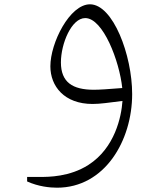

<svg xmlns="http://www.w3.org/2000/svg" viewBox="-20 -526 740 892"><path d="M398 -506C304 -506 214 -327 214 -218C214 -125 279 -43 410 -43C446 -43 484 -49 549 -57C544 16 514 161 391 240C304 296 205 296 167 296H106V317C159 341 212 346 245 346C467 346 594 127 594 -89C594 -270 505 -506 398 -506ZM263 -236C263 -323 312 -442 376 -442C459 -442 535 -242 548 -117C484 -112 443 -109 416 -109C317 -109 263 -144 263 -236Z"/></svg>

Font: Kawkab Mono Light
Style: Regular
Weight: 300
Monospace: yes
Designer: Abdullah Arif
Foundry: Abdullah Arif
Version: Version 1.000;PS 000.500;hotconv 1.0.88;makeotf.lib2.5.64775